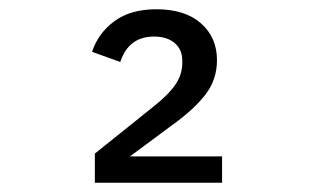

<svg xmlns="http://www.w3.org/2000/svg" viewBox="-20 -724 680 415"><path d="M460 -329H185V-392L311 -493Q344 -519 359 -541Q374 -563 374 -588V-593Q374 -617 357.5 -631Q341 -645 313 -645Q258 -645 240 -590L179 -612Q192 -652 227 -678Q262 -704 318 -704Q380 -704 414.5 -673.5Q449 -643 449 -594Q449 -552 424 -519.5Q399 -487 350 -452L261 -386H460Z"/></svg>

Font: Writer
Style: Regular
Weight: 400
Monospace: yes
Designer: Mike Abbink, Paul van der Laan, Pieter van Rosmalen
Foundry: Bold Monday
Version: Version 2.001 2020